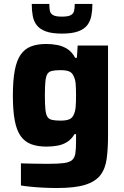

<svg xmlns="http://www.w3.org/2000/svg" viewBox="-20 -739 625 965"><path d="M266.1 206Q233.7 206 199.4 204.3Q165.1 202.6 135.3 199.6Q105.5 196.7 85.2 193.3V82Q106.1 82.6 129.8 83.2Q153.6 83.7 178.1 84Q202.7 84.3 224.7 84.3Q274.2 84.3 301.8 80.5Q329.4 76.8 342.5 65.2Q355.5 53.7 358.9 31.1Q362.2 8.6 362.2 -29.1V-64.7H354.5Q339.2 -39.2 317.6 -25.5Q295.9 -11.9 269.8 -7.1Q243.7 -2.2 213.6 -2.2Q168.1 -2.2 136 -14.5Q104 -26.8 83.6 -55.6Q63.3 -84.3 54 -134.1Q44.7 -183.9 44.7 -259.3Q44.7 -335.3 54.3 -385.4Q63.8 -435.5 84 -464.4Q104.1 -493.3 135.9 -505.7Q167.8 -518 212.9 -518Q241 -518 268.5 -512.7Q296.1 -507.4 319.4 -492.3Q342.6 -477.2 357.6 -448.5H366.4L370.4 -510H523V-58.4Q523 9 516.2 58.9Q509.5 108.8 484.6 141.3Q459.7 173.7 408.2 189.8Q356.6 206 266.1 206ZM284.4 -132.8Q312.9 -132.8 328.3 -139.4Q343.6 -145.9 350.7 -162.9Q358.4 -178.9 360.3 -202.3Q362.2 -225.7 362.2 -259Q362.2 -291.4 360.5 -315.1Q358.8 -338.8 351.2 -353.9Q344.1 -372.7 328.5 -379.6Q312.9 -386.4 284.4 -386.4Q257.1 -386.4 241.3 -382.7Q225.4 -379 217.9 -366.8Q210.5 -354.5 208.1 -328.9Q205.6 -303.4 205.6 -259Q205.6 -215.3 208.1 -190Q210.5 -164.7 217.9 -152.5Q225.4 -140.2 241.3 -136.5Q257.1 -132.8 284.4 -132.8ZM291.3 -570.1Q241.1 -570.1 210.8 -581.1Q180.5 -592.1 164.9 -612Q149.4 -631.9 144.5 -659.4Q139.6 -686.8 139.6 -719.2H228Q228 -699.8 230.5 -685.5Q233.1 -671.2 246.4 -663.3Q259.7 -655.4 291 -655.4Q323 -655.4 336.5 -663.3Q349.9 -671.2 352.7 -685.5Q355.6 -699.8 355.6 -719.2H444.5Q444.5 -686.8 439.1 -659.4Q433.8 -631.9 418.2 -612Q402.6 -592.1 372 -581.1Q341.4 -570.1 291.3 -570.1Z"/></svg>

Font: Saira Thin
Style: Regular
Weight: 100
Designer: Hector Gatti with collaboration of the Omnibus-Type team
Foundry: Omnibus-Type
Version: Version 1.101